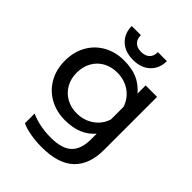

<svg xmlns="http://www.w3.org/2000/svg" viewBox="-252 -804 1163 1163"><g transform="rotate(45 330.0 -222.5)"><path d="M183 -675H261Q261 -641 280 -622.5Q299 -604 334 -604Q369 -604 388 -622.5Q407 -641 407 -675H484Q484 -613 443.5 -574Q403 -535 334 -535Q264 -535 223.5 -574Q183 -613 183 -675ZM142 199V116Q217 150 316 150Q409 150 451.5 109.5Q494 69 494 -13V-64Q428 15 300 15Q227 15 169 -17Q111 -49 78 -107Q45 -165 45 -240Q45 -316 77.5 -373.5Q110 -431 167.5 -463Q225 -495 297 -495Q364 -495 410.5 -475.5Q457 -456 497 -411V-480H595V-24Q595 99 526.5 164.5Q458 230 316 230Q267 230 220.5 222Q174 214 142 199ZM494 -186V-294Q475 -350 428.5 -382Q382 -414 320 -414Q271 -414 231.5 -392.5Q192 -371 169.5 -331Q147 -291 147 -240Q147 -188 169.5 -148.5Q192 -109 231.5 -87Q271 -65 320 -65Q382 -65 429.5 -98Q477 -131 494 -186Z"/></g></svg>

Font: Prompt
Style: Regular
Weight: 400
Designer: Katatrad Team
Foundry: CadsonDemak
Version: Version 1.001